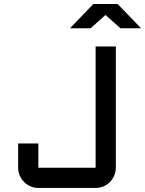

<svg xmlns="http://www.w3.org/2000/svg" viewBox="-20 -930 718 950"><path d="M69.8 -220.2H169.9V-100.1H453.1V-700.2H553.2V-100.1Q553.2 -79.6 545.2 -61.3Q537.1 -43 523.7 -29.3Q510.3 -15.6 491.9 -7.8Q473.6 0 453.1 0H169.9Q149.4 0 131.1 -7.8Q112.8 -15.6 99.4 -29.3Q85.9 -43 77.9 -61.3Q69.8 -79.6 69.8 -100.1ZM678.2 -790H576.2L502 -856L428.2 -790H326.2L441.9 -910.2H562Z"/></svg>

Font: Aldrich
Style: Regular
Weight: 400
Designer: Matthew Desmond
Foundry: Matthew Desmond
Version: Version 1.002 2011